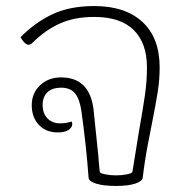

<svg xmlns="http://www.w3.org/2000/svg" viewBox="-20 -606 628 635"><path d="M273 -18Q265 -127 249 -240Q243 -280 227.5 -298Q212 -316 182 -316Q153 -316 137 -301Q121 -286 121 -259Q121 -231 137 -214.5Q153 -198 179 -198Q197 -198 217 -204Q219 -201 219 -195Q218 -183 205.5 -175.5Q193 -168 171 -168Q132 -168 108.5 -193Q85 -218 85 -258Q85 -298 112.5 -324Q140 -350 182 -350Q275 -350 289 -247Q293 -211 305 -93Q306 -75 310 -37Q311 -33 328 -29.5Q345 -26 363 -26Q383 -26 400 -29.5Q417 -33 418 -38L439 -168Q453 -247 459.5 -292.5Q466 -338 466 -383Q466 -464 422 -507Q378 -550 292 -550Q226 -550 177.5 -528Q129 -506 87 -464Q81 -458 74 -458Q68 -458 60.5 -465.5Q53 -473 48 -483Q95 -531 152.5 -558.5Q210 -586 292 -586Q394 -586 451 -533.5Q508 -481 508 -383Q508 -342 501.5 -301Q495 -260 482 -195Q480 -185 469.5 -131Q459 -77 452 -18Q450 -6 426.5 1.5Q403 9 363 9Q323 9 298.5 1.5Q274 -6 273 -18Z"/></svg>

Font: Krub ExtraLight
Style: Regular
Weight: 275
Designer: Ekaluck Peanpanawate
Foundry: Cadson Demak Co.,Ltd.
Version: Version 1.000; ttfautohint (v1.6)